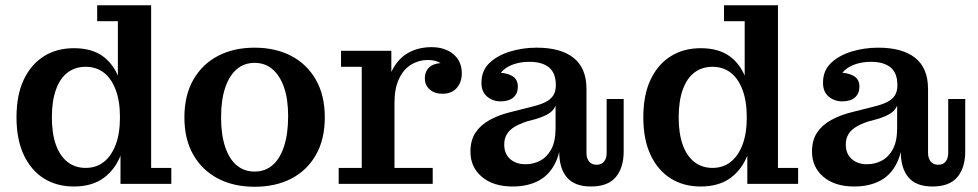

<svg xmlns="http://www.w3.org/2000/svg" viewBox="-20 -702 3732 733"><path d="M262 10Q197 10 148 -20.5Q99 -51 71 -110Q43 -169 43 -254Q43 -340 71 -398.5Q99 -457 148 -487.5Q197 -518 262 -518Q332 -518 375 -485.5Q418 -453 437.5 -393.5Q457 -334 457 -255L464 -253Q465 -176 443.5 -116.5Q422 -57 377 -23.5Q332 10 262 10ZM307 -61Q347 -61 376 -83.5Q405 -106 421.5 -149Q438 -192 438 -254Q438 -316 421.5 -359.5Q405 -403 376 -425Q347 -447 307 -447Q267 -447 238 -425Q209 -403 193.5 -359.5Q178 -316 178 -254Q178 -192 193.5 -149Q209 -106 238 -83.5Q267 -61 307 -61ZM440 0V-141L451 -258L430 -365V-621H351V-682H557V-61H634V0Z M952 11Q872 11 812 -20.5Q752 -52 718 -111Q684 -170 684 -254Q684 -338 718 -397.5Q752 -457 812 -488.5Q872 -520 952 -520Q1032 -520 1092 -488.5Q1152 -457 1186 -397.5Q1220 -338 1220 -254Q1220 -170 1186 -110.5Q1152 -51 1092 -20Q1032 11 952 11ZM952 -47Q992 -47 1020.5 -71.5Q1049 -96 1064.5 -143.5Q1080 -191 1080 -259Q1080 -323 1064.5 -368Q1049 -413 1020.5 -437.5Q992 -462 952 -462Q912 -462 883.5 -437.5Q855 -413 839.5 -366.5Q824 -320 824 -254Q824 -188 839.5 -141.5Q855 -95 883.5 -71Q912 -47 952 -47Z M1273 0V-61H1361V-447H1282V-508H1474V-333L1486 -335V-61H1632V0ZM1452 -309Q1453 -386 1476.5 -432.5Q1500 -479 1539 -500.5Q1578 -522 1627 -522Q1679 -522 1711 -495Q1743 -468 1743 -422Q1743 -388 1723.5 -366Q1704 -344 1669 -344Q1639 -344 1620.5 -360.5Q1602 -377 1602 -402Q1602 -433 1623 -448.5Q1644 -464 1688 -461L1683 -423Q1681 -447 1663 -460Q1645 -473 1613 -473Q1579 -473 1550 -455.5Q1521 -438 1503.5 -401.5Q1486 -365 1486 -309Z M1891 -315Q1862 -315 1840 -333Q1818 -351 1818 -386Q1818 -432 1848 -461Q1878 -490 1926.5 -505Q1975 -520 2029 -520Q2121 -520 2170 -481Q2219 -442 2219 -362L2102 -377Q2102 -423 2076 -444.5Q2050 -466 2001 -466Q1970 -466 1943.5 -457.5Q1917 -449 1899 -432Q1881 -415 1875 -389V-425Q1912 -425 1934.5 -412.5Q1957 -400 1957 -371Q1957 -345 1940 -330Q1923 -315 1891 -315ZM2236 10Q2174 10 2144.5 -24.5Q2115 -59 2115 -122V-166H2101V-299H2097L2102 -337V-377L2219 -362V-118Q2219 -98 2229 -85.5Q2239 -73 2257 -73Q2277 -73 2286.5 -85.5Q2296 -98 2296 -118V-324H2361V-124Q2361 -62 2331 -26Q2301 10 2236 10ZM1937 10Q1863 10 1819.5 -27Q1776 -64 1776 -123Q1776 -167 1795.5 -196Q1815 -225 1849.5 -244Q1884 -263 1929 -274L2012 -295Q2041 -302 2061 -311.5Q2081 -321 2091.5 -336.5Q2102 -352 2102 -376L2106 -299H2101Q2094 -281 2076.5 -269.5Q2059 -258 2027 -248L1990 -238Q1963 -229 1944 -217.5Q1925 -206 1915 -189.5Q1905 -173 1905 -150Q1905 -115 1927.5 -95Q1950 -75 1986 -75Q2017 -75 2043 -89Q2069 -103 2085 -133Q2101 -163 2101 -213L2124 -206Q2124 -131 2101.5 -83Q2079 -35 2037 -12.5Q1995 10 1937 10Z M2655 10Q2590 10 2541 -20.5Q2492 -51 2464 -110Q2436 -169 2436 -254Q2436 -340 2464 -398.5Q2492 -457 2541 -487.5Q2590 -518 2655 -518Q2725 -518 2768 -485.5Q2811 -453 2830.5 -393.5Q2850 -334 2850 -255L2857 -253Q2858 -176 2836.5 -116.5Q2815 -57 2770 -23.5Q2725 10 2655 10ZM2700 -61Q2740 -61 2769 -83.5Q2798 -106 2814.5 -149Q2831 -192 2831 -254Q2831 -316 2814.5 -359.5Q2798 -403 2769 -425Q2740 -447 2700 -447Q2660 -447 2631 -425Q2602 -403 2586.5 -359.5Q2571 -316 2571 -254Q2571 -192 2586.5 -149Q2602 -106 2631 -83.5Q2660 -61 2700 -61ZM2833 0V-141L2844 -258L2823 -365V-621H2744V-682H2950V-61H3027V0Z M3195 -315Q3166 -315 3144 -333Q3122 -351 3122 -386Q3122 -432 3152 -461Q3182 -490 3230.5 -505Q3279 -520 3333 -520Q3425 -520 3474 -481Q3523 -442 3523 -362L3406 -377Q3406 -423 3380 -444.5Q3354 -466 3305 -466Q3274 -466 3247.5 -457.5Q3221 -449 3203 -432Q3185 -415 3179 -389V-425Q3216 -425 3238.5 -412.5Q3261 -400 3261 -371Q3261 -345 3244 -330Q3227 -315 3195 -315ZM3540 10Q3478 10 3448.5 -24.5Q3419 -59 3419 -122V-166H3405V-299H3401L3406 -337V-377L3523 -362V-118Q3523 -98 3533 -85.5Q3543 -73 3561 -73Q3581 -73 3590.5 -85.5Q3600 -98 3600 -118V-324H3665V-124Q3665 -62 3635 -26Q3605 10 3540 10ZM3241 10Q3167 10 3123.5 -27Q3080 -64 3080 -123Q3080 -167 3099.5 -196Q3119 -225 3153.5 -244Q3188 -263 3233 -274L3316 -295Q3345 -302 3365 -311.5Q3385 -321 3395.5 -336.5Q3406 -352 3406 -376L3410 -299H3405Q3398 -281 3380.5 -269.5Q3363 -258 3331 -248L3294 -238Q3267 -229 3248 -217.5Q3229 -206 3219 -189.5Q3209 -173 3209 -150Q3209 -115 3231.5 -95Q3254 -75 3290 -75Q3321 -75 3347 -89Q3373 -103 3389 -133Q3405 -163 3405 -213L3428 -206Q3428 -131 3405.5 -83Q3383 -35 3341 -12.5Q3299 10 3241 10Z"/></svg>

Font: Montagu Slab Medium
Style: Regular
Weight: 500
Version: Version 1.000